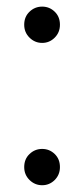

<svg xmlns="http://www.w3.org/2000/svg" viewBox="-20 -550 252 575"><path d="M106.3 -421.5Q84.4 -421.5 68.5 -437.2Q52.5 -452.8 52.5 -475.9Q52.5 -499.9 68.5 -515Q84.4 -530.2 106.3 -530.2Q128.1 -530.2 143.8 -515Q159.5 -499.9 159.5 -475.9Q159.5 -452.8 143.8 -437.2Q128.1 -421.5 106.3 -421.5ZM106.3 4.7Q84.4 4.7 68.5 -10.9Q52.5 -26.6 52.5 -49.6Q52.5 -73.7 68.5 -88.8Q84.4 -104 106.3 -104Q128.1 -104 143.8 -88.8Q159.5 -73.7 159.5 -49.6Q159.5 -26.6 143.8 -10.9Q128.1 4.7 106.3 4.7Z"/></svg>

Font: Montserrat Alternates Thin
Style: Regular
Weight: 100
Designer: Julieta Ulanovsky
Foundry: Julieta Ulanovsky
Version: Version 9.000